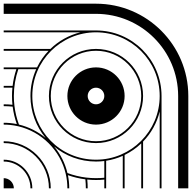

<svg xmlns="http://www.w3.org/2000/svg" viewBox="-20 -1020 1040 1040"><path d="M500 -845C690.4 -845 845 -690.4 845 -500C845 -309.6 690.4 -155 500 -155C304.6 -155 155 -313.5 155 -500C155 -690.4 309.6 -845 500 -845ZM79.2 -645H175.9C156 -600.7 145 -551.6 145 -500C145 -414.5 175.6 -334.7 227.3 -272.4C186 -306.9 136.7 -332.2 82.7 -345.3C70.6 -377.8 62.3 -412 58.1 -447.5C56 -464.7 55 -481.2 55 -500C55 -550.8 63.5 -599.5 79.2 -645ZM273.1 -226.6C334 -175.9 412.5 -145 500 -145C515.2 -145 530.3 -146 545 -147.8V-57.2C530.2 -55.8 515.2 -55 500 -55C482.2 -55 464.7 -56 447.5 -58.1C412 -62.3 377.8 -70.6 345.3 -82.7C332.5 -136.5 307.4 -185.4 273.1 -226.6ZM0 -1000V-945H500C745.6 -945 945 -745.6 945 -500V0H1000V-500C1000 -776 776 -1000 500 -1000ZM500 -745C635.2 -745 745 -635.2 745 -500C745 -364.8 635.2 -255 500 -255C364.8 -255 255 -364.8 255 -500C255 -635.2 364.8 -745 500 -745ZM500 -755C359.2 -755 245 -640.8 245 -500C245 -359.2 359.2 -245 500 -245C640.8 -245 755 -359.2 755 -500C755 -640.8 640.8 -755 500 -755ZM500 -655C414.4 -655 345 -585.6 345 -500C345 -414.4 414.4 -345 500 -345C585.6 -345 655 -414.4 655 -500C655 -585.6 585.6 -655 500 -655ZM500 -545C524.8 -545 545 -524.8 545 -500C545 -475.2 524.8 -455 500 -455C475.2 -455 455 -475.2 455 -500C455 -524.8 475.2 -545 500 -545ZM0 -255V-245C135.2 -245 245 -135.2 245 0H255C255 -140.8 140.8 -255 0 -255ZM0 -155V-145C80 -145 145 -80 145 0H155C155 -85.6 85.6 -155 0 -155ZM0 -855V-845H416C353.7 -829.9 297.7 -798.2 253.1 -755H0V-745H243.2C217.9 -718.6 196.7 -688.2 180.6 -655H0V-645H68.6C58.9 -616.2 52 -586.1 48.3 -555H0V-545H47.2C45.7 -530.2 45 -515.2 45 -500C45 -483.1 45.8 -468 47.4 -452.6C31.8 -454.2 16 -455 0 -455V-445C16.4 -445 32.7 -444.1 48.6 -442.4C52.8 -409.7 60.4 -378 71.1 -347.9C44 -353.4 21.7 -355 0 -355V-345C23.3 -345 47.4 -343.1 77.8 -336.2C205.7 -306.3 306.7 -205.8 336.2 -77.8C342 -52.8 345 -26.8 345 0H355C355 -24.3 352.5 -48.1 347.9 -71.1C378 -60.4 409.7 -52.8 442.4 -48.6C444.1 -32.7 445 -16.4 445 0H455C455 -16 454.2 -31.9 452.6 -47.4C468.1 -45.8 484 -45 500 -45C515.2 -45 530.2 -45.7 545 -47.2V0H555V-149.2C586.6 -154.2 616.8 -163.2 645 -175.9V0H655V-180.6C688.2 -196.7 718.6 -217.9 745 -243.2V0H755V-253.1C798.2 -297.7 829.9 -353.7 845 -416V0H855V-500C855 -696 696 -855 500 -855ZM0 -55V0H55C55 -30.4 30.4 -55 0 -55Z"/></svg>

Font: GlukFramesM7
Style: Medium
Weight: 500
Monospace: yes
Designer: gluk
Foundry: gluk
Version: Version 1.01